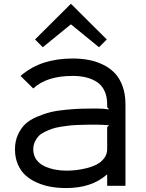

<svg xmlns="http://www.w3.org/2000/svg" viewBox="-20 -933 735 964"><path d="M518.1 -294.9 527.8 -304.2Q491.2 -307.1 463.9 -307.1Q462.4 -307.1 459 -307.1Q433.1 -307.1 418.5 -306.9Q403.8 -306.6 375.2 -305.7Q346.7 -304.7 328.4 -302.7Q310.1 -300.8 283.7 -296.4Q257.3 -292 240.2 -285.9Q223.1 -279.8 203.6 -270.3Q184.1 -260.7 173.1 -248.8Q162.1 -236.8 154.5 -220Q147 -203.1 147 -183.1Q147 -153.3 162.8 -131.3Q178.7 -109.4 204.6 -97.9Q230.5 -86.4 257.6 -81.3Q284.7 -76.2 313 -76.2Q335 -76.2 359.1 -78.6Q383.3 -81.1 412.6 -88.1Q441.9 -95.2 464.6 -106.7Q487.3 -118.2 502.7 -138.2Q518.1 -158.2 518.1 -184.1ZM609.9 -410.2V0H518.1V-56.2H516.1Q439.9 11.2 312 11.2Q272.5 11.2 236.6 5.1Q200.7 -1 167 -15.6Q133.3 -30.3 108.9 -52Q84.5 -73.7 69.8 -107.4Q55.2 -141.1 55.2 -183.1Q55.2 -224.1 70.1 -256.8Q85 -289.6 107.4 -310.5Q129.9 -331.5 166.3 -346.9Q202.6 -362.3 234.6 -370.1Q266.6 -377.9 312 -382.1Q357.4 -386.2 387 -387.2Q416.5 -388.2 458 -388.2Q500.5 -388.2 527.8 -383.8L518.1 -395V-409.2Q518.1 -448.2 504.6 -476.8Q491.2 -505.4 466.8 -521.2Q442.4 -537.1 412.4 -544.4Q382.3 -551.8 345.2 -551.8Q213.9 -551.8 147 -488.8L83 -551.8Q138.7 -598.6 202.6 -618.9Q266.6 -639.2 345.2 -639.2Q387.2 -639.2 424.3 -632.3Q461.4 -625.5 496.1 -608.9Q530.8 -592.3 555.4 -566.9Q580.1 -541.5 595 -501.5Q609.9 -461.4 609.9 -410.2ZM336.9 -913.1 516.1 -734.9 477.1 -695.8 336.9 -810.1H335L194.8 -695.8L155.8 -734.9L335 -913.1Z"/></svg>

Font: Sinkin Sans 400 Regular
Style: Regular
Weight: 400
Designer: Keith Bates
Foundry: K-Type
Version: Sinkin Sans (version 1.0)  by Keith Bates   •   © 2014   www